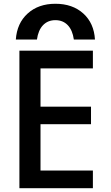

<svg xmlns="http://www.w3.org/2000/svg" viewBox="-20 -999 590 1019"><path d="M274 -979Q365 -979 422 -927.5Q479 -876 484 -789H372Q365 -839 339.5 -865.5Q314 -892 274 -892Q234 -892 208.5 -865.5Q183 -839 176 -789H64Q70 -876 127 -927.5Q184 -979 274 -979ZM83 0V-730H473V-636H195V-433H463V-340H195V-94H473V0Z"/></svg>

Font: M PLUS Code Latin SemiExpanded Medium
Style: Regular
Weight: 500
Width: 6
Designer: Coji Morishita
Foundry: UNDERFOREST DESIGN
Version: Version 1.002; ttfautohint (v1.8.3)